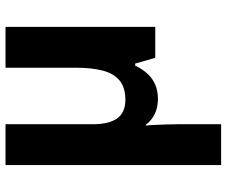

<svg xmlns="http://www.w3.org/2000/svg" viewBox="-83 -503 826 700"><g transform="rotate(-90 330.0 -153.0)"><path d="M582 -545.9V0H469.2L448.2 -73.2H440.9Q427.7 -45.9 410.2 -27.3Q392.6 -8.8 370.1 0.5Q347.7 9.8 318.8 9.8Q289.1 9.8 264.9 -1.7Q240.7 -13.2 225.1 -34.2H222.2Q223.6 -23.9 224.6 -2.7Q225.6 18.6 226.3 42.2Q227.1 65.9 227.1 84V240.2H78.1V-545.9H227.1V-227.1Q227.1 -168.5 248.5 -138.7Q270 -108.9 315.9 -108.9Q360.4 -108.9 386 -129.6Q411.6 -150.4 422.4 -190.7Q433.1 -231 433.1 -289.1V-545.9Z"/></g></svg>

Font: Wonky
Style: Regular
Weight: 400
Designer: Monotype Design Team
Foundry: Monotype Imaging Inc.
Version: Version 3.000